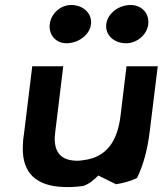

<svg xmlns="http://www.w3.org/2000/svg" viewBox="-20 -738 651 768"><path d="M179 -641C174 -599 203 -565 246 -565C294 -565 339 -599 344 -641C349 -684 313 -718 265 -718C222 -718 184 -684 179 -641ZM405 -641C400 -599 435 -565 484 -565C528 -565 568 -599 573 -641C578 -684 547 -718 503 -718C454 -718 410 -684 405 -641ZM109 -473 76 -203C74 -190 72 -177 72 -165C64 -61 110 0 218 9C249 12 282 10 313 6C338 -3 357 -19 373 -36C401 -22 426 -10 444 -1C475 -6 504 -14 528 -26C554 -79 570 -140 579 -213L611 -473H486L462 -274C450 -177 409 -107 310 -97C304 -96 298 -95 291 -95C223 -95 197 -129 199 -190C200 -207 203 -225 205 -243L233 -473Z"/></svg>

Font: Bluebird
Style: ExtObl
Weight: 400
Designer: Jasper
Foundry: Cannot Into Space Fonts
Version: Version 0.98